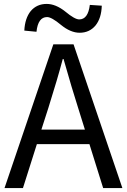

<svg xmlns="http://www.w3.org/2000/svg" viewBox="-20 -959 647 979"><path d="M499 -930Q497 -866 467 -829Q436 -792 386 -792Q340 -792 291 -832Q243 -872 220 -872Q174 -872 166 -797L104 -803Q107 -866 137 -903Q168 -939 218 -939Q264 -939 313 -900Q361 -860 384 -860Q429 -860 438 -934ZM413 -298 378 -410Q348 -503 304 -658H300Q273 -556 227 -410L191 -298ZM436 -224H168L97 0H3L252 -733H355L604 0H506Z"/></svg>

Font: 思源黑体R
Style: Regular
Weight: 400
Designer: Ryoko NISHIZUKA  (kana & ideographs); Paul D. Hunt (Latin, Greek & Cyrillic); Wenlong ZHANG  (bopomofo); Sandoll Communi
Foundry: Adobe Systems Incorporated
Version: Version 1.00 June 24, 2014, initial release